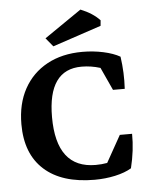

<svg xmlns="http://www.w3.org/2000/svg" viewBox="-50 -697 573 747"><g transform="rotate(-5 237.0 -323.5)"><path d="M290 8.3Q162.1 8.3 93.3 -53.7Q24.4 -115.7 24.4 -231.4Q24.4 -311 56.4 -369.4Q88.4 -427.7 147 -459.7Q205.6 -491.7 285.2 -491.7Q327.1 -491.7 366.7 -483.2Q406.2 -474.6 431.6 -460Q440.9 -396 437 -334H391.1L350.1 -423.3Q314 -434.6 276.9 -434.6Q145.5 -434.6 145.5 -249Q145.5 -48.8 298.8 -48.8Q322.3 -48.8 343.8 -52.7L402.3 -157.2H450.2Q451.2 -93.3 434.1 -23.9Q409.2 -8.8 370.4 -0.2Q331.5 8.3 290 8.3ZM174.8 -522.9 147 -556.6 292 -656.2Q339.4 -637.2 366.7 -607.9L364.7 -586.4Z"/></g></svg>

Font: Markazi Text SemiBold
Style: Regular
Weight: 600
Designer: Borna Izadpanah (Arabic designer), Fiona Ross (Arabic design director) and Florian Runge (Latin designer)
Foundry: Borna Izadpanah and Florian Runge
Version: Version 1.001; ttfautohint (v1.8.3)